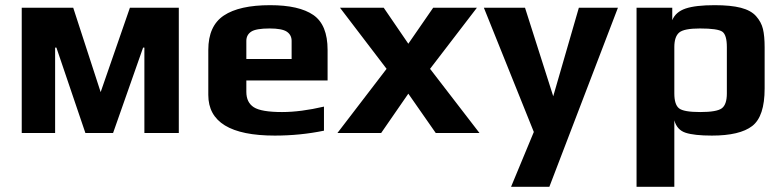

<svg xmlns="http://www.w3.org/2000/svg" viewBox="-20 -514 3025 742"><path d="M671 0V-484H482L369 -158L263 -484H64V0H193V-330H198L310 0H417L533 -330H538V0Z M1246 -203V-321C1246 -385.7 1227.7 -430.7 1191 -456C1154.3 -481.3 1098.7 -494 1024 -494C944.7 -494 885 -480.7 845 -454C805 -427.3 785 -383 785 -321V-147C785 -42.3 870.7 10 1042 10C1107.3 10 1170.7 3.7 1232 -9V-102C1172 -88 1118 -81 1070 -81C1016.7 -81 980.3 -87.2 961 -99.5C941.7 -111.8 932 -131.7 932 -159V-203ZM1107 -286H932V-356C932 -371.3 938.2 -383.2 950.5 -391.5C962.8 -399.8 986.7 -404 1022 -404C1054 -404 1076.2 -399.8 1088.5 -391.5C1100.8 -383.2 1107 -371.3 1107 -356Z M1833 0 1642 -248 1823 -484H1654L1558 -345L1463 -484H1294L1474 -248L1284 0H1453L1558 -152L1664 0Z M2368 -484H2217L2118 -142L2009 -484H1850L2043 -4L1955 208H2103Z M2935 -331C2935 -360.3 2932.8 -384 2928.5 -402C2924.2 -420 2915.3 -436.5 2902 -451.5C2888.7 -466.5 2869 -477.3 2843 -484C2817 -490.7 2783.3 -494 2742 -494C2692.7 -494 2655.2 -489.7 2629.5 -481C2603.8 -472.3 2586.7 -457.3 2578 -436V-484H2440V208H2586V-49C2592.7 -24.3 2607.2 -8.3 2629.5 -1C2651.8 6.3 2685.7 10 2731 10C2803 10 2855 -2.3 2887 -27C2919 -51.7 2935 -100 2935 -172ZM2789 -153C2789 -124.3 2782.5 -105.2 2769.5 -95.5C2756.5 -85.8 2728.7 -81 2686 -81C2643.3 -81 2616 -85.8 2604 -95.5C2592 -105.2 2586 -124.3 2586 -153V-332C2586 -358.7 2592.2 -377.3 2604.5 -388C2616.8 -398.7 2643.7 -404 2685 -404C2731 -404 2759.8 -399.8 2771.5 -391.5C2783.2 -383.2 2789 -363.3 2789 -332Z"/></svg>

Font: Play
Style: Bold
Weight: 700
Designer: Jonas Hecksher
Foundry: Jonas Hecksher, Playtypeª, e-types AS
Version: Version 1.002